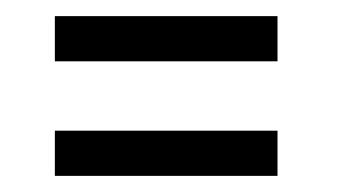

<svg xmlns="http://www.w3.org/2000/svg" viewBox="-20 -476 424 238"><path d="M324 -456H48V-400H324ZM324 -314H48V-258H324Z"/></svg>

Font: Bebas Neue Regular two
Style: Regular2
Weight: 400
Designer: Ryoichi Tsunekawa & LGV (GE)
Foundry: Free Software Foundation, Inc.
Version: Version 1.003 August 13, 2016